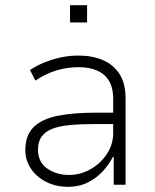

<svg xmlns="http://www.w3.org/2000/svg" viewBox="-20 -715 601 743"><path d="M244 8Q196 8 158 -11.5Q120 -31 99 -63.5Q78 -96 78 -134Q78 -191 109.5 -222.5Q141 -254 201.5 -266.5Q262 -279 350 -279H429V-235H352Q293 -235 250.5 -231Q208 -227 181 -216Q154 -205 140.5 -185.5Q127 -166 127 -136Q127 -88 162.5 -63Q198 -38 247 -38Q291 -38 330 -60Q369 -82 393.5 -119Q418 -156 418 -200V-333Q418 -394 383.5 -424.5Q349 -455 283 -455Q241 -455 200 -443Q159 -431 117 -403L96 -444Q123 -462 154.5 -474.5Q186 -487 218.5 -493.5Q251 -500 283 -500Q337 -500 378 -482.5Q419 -465 442.5 -428.5Q466 -392 466 -334V0H420V-108H417Q403 -80 378.5 -53Q354 -26 320 -9Q286 8 244 8ZM251 -628V-695H317V-628Z"/></svg>

Font: Nunito Sans 7pt SemiCondensed ExtraLight
Style: Regular
Weight: 250
Width: 4
Designer: Vernon Adams
Foundry: Vernon Adams
Version: Version 3.101;gftools[0.9.27]